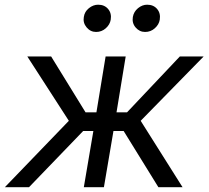

<svg xmlns="http://www.w3.org/2000/svg" viewBox="-23 -781 870 801"><path d="M-2.8 0 264.2 -277 90.9 -545.5H190.3L333.8 -312.5H379.3L417.6 -545.5H501.4L463.1 -312.5H507.1L727.3 -545.5H826.7L563.9 -277L738.6 0H637.8L492.9 -234.4H450.3L410.5 0H326.7L366.5 -234.4H323.9L98 0ZM582.4 -647.7Q558.9 -647.7 543 -666.2Q527 -684.7 531.2 -710.2Q535.2 -732.6 552.9 -747Q570.7 -761.4 590.9 -761.4Q617.5 -761.4 632.6 -743.4Q647.7 -725.5 643.5 -698.9Q640.3 -678.6 623 -663.2Q605.8 -647.7 582.4 -647.7ZM377.8 -647.7Q354.4 -647.7 338.4 -666.7Q322.4 -685.7 326.7 -710.2Q329.9 -732.6 348 -747Q366.1 -761.4 386.4 -761.4Q413 -761.4 428.1 -743.4Q443.2 -725.5 438.9 -698.9Q435.7 -678.6 418.5 -663.2Q401.3 -647.7 377.8 -647.7Z"/></svg>

Font: Inter UI
Style: Italic
Weight: 400
Italic angle: -9.39999°
Designer: Rasmus Andersson
Foundry: rsms
Version: 3.2;8d6f07862